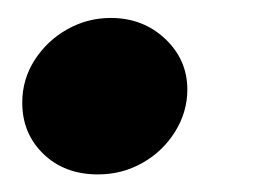

<svg xmlns="http://www.w3.org/2000/svg" viewBox="-20 -181 299 214"><path d="M4.8 -66.6Q4.8 -92.6 18.7 -114.2Q32.6 -135.8 55.1 -148.4Q77.6 -161 103.4 -161Q139.4 -161 164.1 -137.7Q188.8 -114.4 188.8 -81.2Q188.8 -56.2 175.2 -34.3Q161.6 -12.4 138.9 0.5Q116.2 13.4 89.2 13.4Q52 13.4 28.4 -9.4Q4.8 -32.2 4.8 -66.6Z"/></svg>

Font: Fixel Italic Variable Display Thin
Style: Italic
Weight: 100
Italic angle: -10°
Designer: AlfaBravo + MacPaw
Foundry: Kyrylo Tkachov, Marchela Mozhyna, Serhii Makarenko, Maria Weinstein, Zakhar Kryvoshyya
Version: Version 1.210;Glyphs 3.2 (3217)